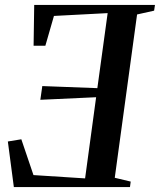

<svg xmlns="http://www.w3.org/2000/svg" viewBox="-20 -763 652 783"><path d="M36.5 0 12 -186 67 -195 116.5 -49 327 -35.5 372 -366.5 144.5 -356 152.5 -412 377 -403.5 419 -709.5 200 -698 165 -576.5H117L119.5 -743H612L608.5 -719.5L539 -704L448 -38L513 -22.5L510 0Z"/></svg>

Font: Merriweather 120pt Medium
Style: Italic
Weight: 500
Italic angle: -7.8°
Version: Version 2.101